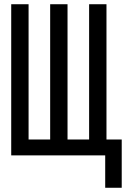

<svg xmlns="http://www.w3.org/2000/svg" viewBox="-20 -734 603 907"><path d="M33 0V-714H115V-75H217V-714H299V-75H401V-714H483V-75H555V153H477V0Z"/></svg>

Font: Noto Sans Mono SemiCondensed
Style: Regular
Weight: 400
Width: 4
Designer: Monotype Design Team
Foundry: Monotype Imaging Inc.
Version: Version 2.014